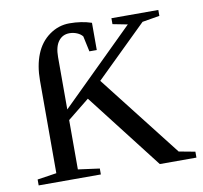

<svg xmlns="http://www.w3.org/2000/svg" viewBox="-75 -746 873 827"><g transform="rotate(-10 361.0 -332.5)"><path d="M207 -38.6 300.8 -25.9V0H28.8V-25.9L112.8 -38.6V-443.8Q112.8 -508.8 132.6 -558.1Q152.3 -607.4 192.4 -636Q232.4 -664.6 280.3 -664.6Q332.5 -664.6 376.5 -649.9V-530.8H344.2L329.6 -598.6Q321.3 -609.4 305.7 -616Q290 -622.6 272.9 -622.6Q242.7 -622.6 224.9 -599.1Q207 -575.7 207 -529.8V-300.8L527.3 -616.2L462.4 -628.9V-654.8H667.5V-628.9L591.8 -616.2L368.2 -397.5L647.9 -39.1L718.8 -25.9V0H558.6L302.2 -331.1L207 -254.4Z"/></g></svg>

Font: Liberation Serif
Style: Regular
Weight: 400
Designer: Steve Matteson
Foundry: Ascender Corporation
Version: Version 2.1.5